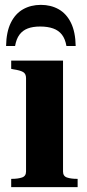

<svg xmlns="http://www.w3.org/2000/svg" viewBox="-20 -769 358 789"><path d="M148 -749Q107 -749 75 -731Q43 -713 24.5 -675.5Q6 -638 5 -580H42Q47 -609 60 -626.5Q73 -644 94 -652Q115 -660 145 -660Q176 -660 198.5 -652Q221 -644 234.5 -626.5Q248 -609 253 -580H291Q290 -638 271.5 -675.5Q253 -713 221 -731Q189 -749 148 -749ZM239 -520V-64Q239 -45 255.5 -39.5Q272 -34 297 -34H299V0H26V-34H28Q53 -34 70 -39.5Q87 -45 87 -64V-448Q87 -466 75 -473Q63 -480 36 -484L26 -486V-520Z"/></svg>

Font: Roboto Serif 144pt SemiBold
Style: Regular
Weight: 600
Version: Version 1.008